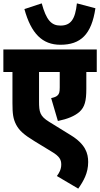

<svg xmlns="http://www.w3.org/2000/svg" viewBox="-20 -916 595 1141"><path d="M547 -867 437 -896C427 -800 400 -764 339 -764C285 -764 255 -797 228 -896L125 -862C165 -717 231 -650 339 -650C459 -650 524 -711 547 -867ZM555 -488V-622H0V-488H54V-304C54 -240 58 -210 76 -175C94 -141 121 -116 185 -77L285 -16C335 13 344 34 344 62C344 91 331 113 318 130L445 205C477 159 504 112 504 47C504 -5 488 -59 400 -113L272 -192C217 -226 212 -250 212 -314V-488H335V-397C335 -370 332 -358 322 -349C315 -342 303 -337 284 -333L324 -197C382 -209 423 -226 452 -251C484 -280 493 -317 493 -388V-488Z"/></svg>

Font: Noto Sans Condensed Black
Style: Regular
Weight: 900
Width: 3
Designer: Monotype Design Team
Foundry: Monotype Imaging Inc.
Version: Version 2.013